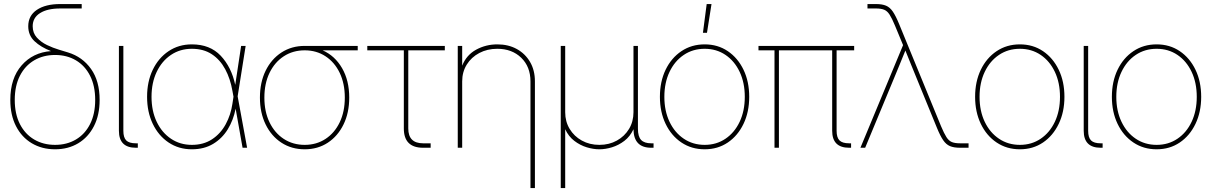

<svg xmlns="http://www.w3.org/2000/svg" viewBox="-20 -748 6133 972"><path d="M258.8 7.8Q192.4 7.8 141.1 -22.7Q89.8 -53.2 61 -109.4Q32.2 -165.5 32.2 -242.2Q32.2 -351.6 89.4 -417Q146.5 -482.4 238.3 -489.3Q186.5 -509.3 154.8 -539.3Q123 -569.3 123 -615.2Q123 -668.9 166.7 -698.2Q210.4 -727.5 284.7 -727.5H393.6V-705.1H284.7Q219.7 -705.1 182.6 -681.6Q145.5 -658.2 145.5 -615.2Q145.5 -581.1 166.5 -557.9Q187.5 -534.7 218 -520Q248.5 -505.4 278.1 -496.6Q307.6 -487.8 324.7 -482.4Q397.5 -460 440.9 -398.9Q484.4 -337.9 484.4 -242.2Q484.4 -165.5 455.6 -109.4Q426.8 -53.2 376 -22.7Q325.2 7.8 258.8 7.8ZM258.8 -14.6Q318.4 -14.6 364.3 -41.7Q410.2 -68.8 436 -119.9Q461.9 -170.9 461.9 -242.2Q461.9 -313.5 436 -364.5Q410.2 -415.5 364.3 -442.6Q318.4 -469.7 258.8 -469.7Q199.2 -469.7 153.1 -442.6Q106.9 -415.5 80.8 -364.5Q54.7 -313.5 54.7 -242.2Q54.7 -170.9 80.8 -119.9Q106.9 -68.8 153.1 -41.7Q199.2 -14.6 258.8 -14.6Z M668 0Q582 0 582 -85.9V-515.6H604.5V-85.9Q604.5 -51.8 619.1 -37.1Q633.8 -22.5 668 -22.5H677.7V0Z M951.2 7.8Q884.8 7.8 833.5 -26.6Q782.2 -61 753.4 -121.1Q724.6 -181.2 724.6 -257.8Q724.6 -335 753.4 -394.8Q782.2 -454.6 833.5 -489Q884.8 -523.4 951.2 -523.4Q1043 -523.4 1097.2 -466.1Q1151.4 -408.7 1170.9 -318.4L1200.7 -515.6H1223.6L1183.1 -260.3L1231 0H1208L1172.9 -197.8Q1161.6 -140.1 1133.1 -93.5Q1104.5 -46.9 1058.8 -19.5Q1013.2 7.8 951.2 7.8ZM1162.1 -258.3 1156.7 -287.6Q1146 -349.6 1120.1 -397.7Q1094.2 -445.8 1052.5 -473.4Q1010.7 -501 951.2 -501Q891.6 -501 845.5 -470Q799.3 -439 773.2 -384Q747.1 -329.1 747.1 -257.8Q747.1 -186.5 773.2 -131.6Q799.3 -76.7 845.5 -45.7Q891.6 -14.6 951.2 -14.6Q1010.7 -14.6 1053.7 -43Q1096.7 -71.3 1122.6 -118.9Q1148.4 -166.5 1156.7 -223.1Z M1522.5 7.8Q1456.1 7.8 1404.8 -25.6Q1353.5 -59.1 1324.7 -118.2Q1295.9 -177.2 1295.9 -253.9Q1295.9 -331.1 1324.7 -389.9Q1353.5 -448.7 1404.8 -482.2Q1456.1 -515.6 1522.5 -515.6H1791V-493.2H1613.3Q1675.3 -465.8 1711.7 -403.1Q1748 -340.3 1748 -253.9Q1748 -177.2 1719.2 -118.2Q1690.4 -59.1 1639.6 -25.6Q1588.9 7.8 1522.5 7.8ZM1522.5 -493.2Q1462.9 -493.2 1416.7 -463.1Q1370.6 -433.1 1344.5 -379.2Q1318.4 -325.2 1318.4 -253.9Q1318.4 -182.6 1344.5 -128.7Q1370.6 -74.7 1416.7 -44.7Q1462.9 -14.6 1522.5 -14.6Q1582 -14.6 1627.9 -44.7Q1673.8 -74.7 1699.7 -128.7Q1725.6 -182.6 1725.6 -253.9Q1725.6 -325.2 1699.7 -379.2Q1673.8 -433.1 1627.9 -463.1Q1582 -493.2 1522.5 -493.2Z M2122.1 0Q2024.4 0 2024.4 -97.7V-493.2H1839.4V-515.6H2231.9V-493.2H2046.9V-97.7Q2046.9 -22.5 2122.1 -22.5H2160.2V0Z M2319.8 -335.9V0H2297.4V-515.6H2319.8V-415.5Q2341.3 -469.7 2390.6 -496.6Q2439.9 -523.4 2497.6 -523.4Q2553.7 -523.4 2596.4 -499.8Q2639.2 -476.1 2663.6 -434.1Q2688 -392.1 2688 -335.9V204.1H2665.5V-335.9Q2665.5 -410.2 2618.7 -455.6Q2571.8 -501 2497.6 -501Q2446.8 -501 2406.5 -479.7Q2366.2 -458.5 2343 -421.1Q2319.8 -383.8 2319.8 -335.9Z M2818.8 204.1V-515.6H2841.3V-179.7Q2841.3 -132.8 2863.8 -95.5Q2886.2 -58.1 2925.5 -36.4Q2964.8 -14.6 3014.2 -14.6Q3064 -14.6 3103 -36.4Q3142.1 -58.1 3164.6 -95.5Q3187 -132.8 3187 -179.7V-515.6H3209.5V-96.7Q3209.5 -56.6 3225.6 -39.6Q3241.7 -22.5 3276.9 -22.5H3288.6V0H3276.9Q3188 0 3187 -93.8Q3169.9 -57.1 3140.9 -34.9Q3111.8 -12.7 3078.4 -2.4Q3044.9 7.8 3014.2 7.8Q2983.4 7.8 2950 -2.4Q2916.5 -12.7 2887.5 -34.9Q2858.4 -57.1 2841.3 -93.8V204.1Z M3547.4 7.8Q3481 7.8 3429.7 -26.6Q3378.4 -61 3349.6 -121.1Q3320.8 -181.2 3320.8 -257.8Q3320.8 -335 3349.6 -394.8Q3378.4 -454.6 3429.7 -489Q3481 -523.4 3547.4 -523.4Q3613.8 -523.4 3664.6 -489Q3715.3 -454.6 3744.1 -394.8Q3772.9 -335 3772.9 -257.8Q3772.9 -181.2 3744.1 -121.1Q3715.3 -61 3664.6 -26.6Q3613.8 7.8 3547.4 7.8ZM3547.4 -14.6Q3606.9 -14.6 3652.8 -45.7Q3698.7 -76.7 3724.6 -131.6Q3750.5 -186.5 3750.5 -257.8Q3750.5 -329.1 3724.6 -384Q3698.7 -439 3652.8 -470Q3606.9 -501 3547.4 -501Q3487.8 -501 3441.7 -470Q3395.5 -439 3369.4 -384Q3343.3 -329.1 3343.3 -257.8Q3343.3 -186.5 3369.4 -131.6Q3395.5 -76.7 3441.7 -45.7Q3487.8 -14.6 3547.4 -14.6ZM3538.6 -582 3557.6 -727.5H3582L3559.1 -582Z M4278.8 0Q4192.9 0 4192.9 -85.9V-493.2H3923.3V0H3900.9V-493.2H3819.8V-515.6H4304.2V-493.2H4215.3V-85.9Q4215.3 -51.8 4230 -37.1Q4244.6 -22.5 4278.8 -22.5H4288.6V0Z M4335.9 0 4551.8 -519.5 4510.7 -618.7Q4495.6 -655.3 4483.6 -673.8Q4471.7 -692.4 4456.1 -698.7Q4440.4 -705.1 4414.6 -705.1H4371.6V-727.5H4414.6Q4445.8 -727.5 4465.6 -719.2Q4485.4 -710.9 4500.2 -689Q4515.1 -667 4531.7 -626.5L4744.1 -108.9Q4759.3 -72.8 4771.2 -54Q4783.2 -35.2 4798.8 -28.8Q4814.5 -22.5 4840.3 -22.5H4883.3V0H4840.3Q4809.1 0 4789.3 -8.3Q4769.5 -16.6 4754.6 -38.6Q4739.7 -60.5 4723.1 -101.1L4620.6 -351.6Q4606 -387.2 4591.8 -422.1Q4577.6 -457 4563.5 -492.2Q4549.3 -457 4534.9 -421.9Q4520.5 -386.7 4505.9 -351.6L4359.9 0Z M5143.1 7.8Q5076.7 7.8 5025.4 -26.6Q4974.1 -61 4945.3 -121.1Q4916.5 -181.2 4916.5 -257.8Q4916.5 -335 4945.3 -394.8Q4974.1 -454.6 5025.4 -489Q5076.7 -523.4 5143.1 -523.4Q5209.5 -523.4 5260.3 -489Q5311 -454.6 5339.8 -394.8Q5368.7 -335 5368.7 -257.8Q5368.7 -181.2 5339.8 -121.1Q5311 -61 5260.3 -26.6Q5209.5 7.8 5143.1 7.8ZM5143.1 -14.6Q5202.6 -14.6 5248.5 -45.7Q5294.4 -76.7 5320.3 -131.6Q5346.2 -186.5 5346.2 -257.8Q5346.2 -329.1 5320.3 -384Q5294.4 -439 5248.5 -470Q5202.6 -501 5143.1 -501Q5083.5 -501 5037.4 -470Q4991.2 -439 4965.1 -384Q4939 -329.1 4939 -257.8Q4939 -186.5 4965.1 -131.6Q4991.2 -76.7 5037.4 -45.7Q5083.5 -14.6 5143.1 -14.6Z M5552.2 0Q5466.3 0 5466.3 -85.9V-515.6H5488.8V-85.9Q5488.8 -51.8 5503.4 -37.1Q5518.1 -22.5 5552.2 -22.5H5562V0Z M5835.4 7.8Q5769 7.8 5717.8 -26.6Q5666.5 -61 5637.7 -121.1Q5608.9 -181.2 5608.9 -257.8Q5608.9 -335 5637.7 -394.8Q5666.5 -454.6 5717.8 -489Q5769 -523.4 5835.4 -523.4Q5901.9 -523.4 5952.6 -489Q6003.4 -454.6 6032.2 -394.8Q6061 -335 6061 -257.8Q6061 -181.2 6032.2 -121.1Q6003.4 -61 5952.6 -26.6Q5901.9 7.8 5835.4 7.8ZM5835.4 -14.6Q5895 -14.6 5940.9 -45.7Q5986.8 -76.7 6012.7 -131.6Q6038.6 -186.5 6038.6 -257.8Q6038.6 -329.1 6012.7 -384Q5986.8 -439 5940.9 -470Q5895 -501 5835.4 -501Q5775.9 -501 5729.7 -470Q5683.6 -439 5657.5 -384Q5631.3 -329.1 5631.3 -257.8Q5631.3 -186.5 5657.5 -131.6Q5683.6 -76.7 5729.7 -45.7Q5775.9 -14.6 5835.4 -14.6Z"/></svg>

Font: Inter Display Thin
Style: Regular
Weight: 100
Designer: Rasmus Andersson
Foundry: rsms
Version: Version 4.000;git-a52131595